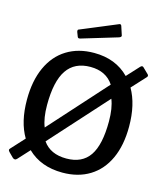

<svg xmlns="http://www.w3.org/2000/svg" viewBox="-138 -1068 1016 1181"><g transform="rotate(15 370.0 -477.0)"><path d="M726 -701Q726 -696 722 -692L641 -604Q695 -510 695 -369Q695 -250 656 -165Q617 -80 544 -35Q471 10 371 10Q233 10 148 -73L82 -1Q75 7 68 7Q60 7 53 0L27 -26Q18 -35 18 -40Q18 -45 23 -50L100 -134Q45 -226 45 -368Q45 -488 84.5 -574.5Q124 -661 197.5 -706.5Q271 -752 371 -752Q509 -752 594 -665L665 -742Q671 -749 677 -749Q682 -749 685 -746L722 -710Q726 -706 726 -701ZM195 -230 519 -590Q471 -663 371 -663Q271 -663 222 -591Q173 -519 173 -368Q173 -284 195 -230ZM545 -507 222 -149Q270 -80 372 -80Q472 -80 519.5 -149.5Q567 -219 567 -368Q567 -453 545 -507ZM505 -904Q507 -898 507 -897Q507 -889 493 -884L264 -815Q261 -814 257 -814Q249 -814 246 -824L236 -850Q235 -852 235 -856Q235 -865 241 -866L474 -963L478 -964Q485 -964 488 -956Z"/></g></svg>

Font: Libre Franklin Medium
Style: Regular
Weight: 500
Designer: Pablo Impallari, Rodrigo Fuenzalida
Foundry: Impallari Type
Version: Version 1.002; ttfautohint (v1.5)